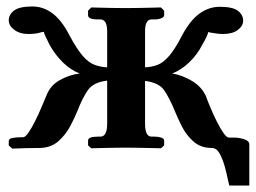

<svg xmlns="http://www.w3.org/2000/svg" viewBox="-20 -457 790 593"><path d="M634 0Q600 0 577.5 -20Q555 -40 541.5 -67Q528 -94 520 -114Q504 -153 487.5 -177.5Q471 -202 428 -207V-75Q428 -35 448 -35H457Q469 -35 478 -32Q487 -29 487 -23V-8L477 1Q477 1 457.5 0.5Q438 0 412.5 -0.5Q387 -1 367 -1Q350 -1 325 -0.5Q300 0 281 0.5Q262 1 262 1L252 -8V-23Q252 -35 282 -35H290Q311 -35 311 -75V-208Q268 -203 251 -178Q234 -153 219 -114Q211 -94 197 -67.5Q183 -41 160.5 -21Q138 -1 104 0Q87 0 61.5 0.5Q36 1 18 2L7 -8V-21Q7 -29 19 -31Q31 -33 41 -33H51Q58 -33 68 -47.5Q78 -62 88.5 -83Q99 -104 108 -125.5Q117 -147 123 -161Q135 -193 164.5 -209.5Q194 -226 226 -230Q198 -241 174 -264.5Q150 -288 133 -319Q126 -333 120.5 -344.5Q115 -356 116 -359Q114 -358 111 -358Q108 -358 106 -357Q91 -352 68 -352Q41 -352 24 -365Q7 -378 7 -394Q7 -412 23.5 -424.5Q40 -437 80 -437Q114 -437 142.5 -415.5Q171 -394 195 -347Q217 -306 235 -285Q253 -264 271.5 -257Q290 -250 311 -249V-360Q311 -397 290 -397H282Q252 -397 252 -410V-424L262 -434Q262 -434 281 -433.5Q300 -433 325 -432.5Q350 -432 367 -432Q387 -432 412.5 -432.5Q438 -433 457.5 -433.5Q477 -434 477 -434L487 -424V-410Q487 -404 478 -400.5Q469 -397 457 -397H448Q428 -397 428 -360V-249Q450 -250 467.5 -257Q485 -264 503 -285Q521 -306 542 -347Q567 -394 596 -415Q625 -436 659 -436Q699 -436 715 -423.5Q731 -411 731 -393Q731 -377 714.5 -364.5Q698 -352 669 -352Q658 -352 648.5 -353.5Q639 -355 632 -356Q624 -358 622 -358Q624 -356 618.5 -344.5Q613 -333 605 -319Q589 -288 564.5 -264.5Q540 -241 512 -230Q543 -225 573 -207Q603 -189 616 -160Q621 -146 630 -124.5Q639 -103 649.5 -82Q660 -61 670 -46.5Q680 -32 687 -32H704Q718 -32 734 -27Q750 -22 750 -11V116H688Q687 110 685.5 104.5Q684 99 684 99Q681 82 674.5 58.5Q668 35 658.5 17.5Q649 0 634 0Z"/></svg>

Font: Libertinus Serif SemiBold
Style: Regular
Weight: 600
Designer: Philipp H. Poll, Khaled Hosny
Foundry: Caleb Maclennan
Version: Version 7.051;RELEASE